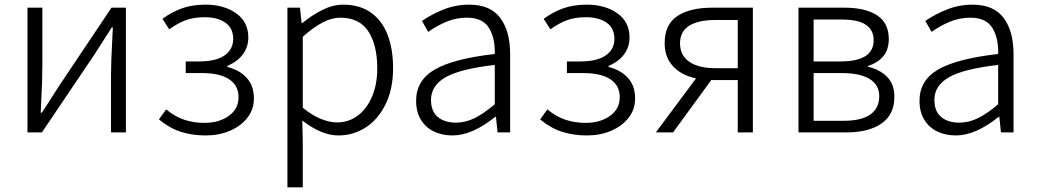

<svg xmlns="http://www.w3.org/2000/svg" viewBox="-20 -569 4460 825"><path d="M162 -536V-285Q162 -222 157 -130Q156 -108 155 -85H160Q177 -111 193 -136L234 -200L459 -536H521V0H457V-250Q457 -298 463 -414Q464 -433 465 -451H460L386 -335L160 0H98V-536Z M663 -56 694 -99Q731 -68 771.5 -54.5Q812 -41 859 -41Q921 -41 963 -71Q1005 -101 1005 -151Q1005 -202 964.5 -228.5Q924 -255 849 -255H778V-305H835Q908 -305 945 -331Q982 -357 982 -402Q982 -448 948.5 -471.5Q915 -495 860 -495Q812 -495 777.5 -482Q743 -469 707 -443L678 -488Q717 -517 761.5 -533Q806 -549 863 -549Q942 -549 994.5 -512Q1047 -475 1047 -408Q1047 -367 1023.5 -335.5Q1000 -304 957 -286V-281Q1008 -269 1039.5 -235Q1071 -201 1071 -146Q1071 -99 1043 -63Q1015 -27 968 -7Q921 13 864 13Q805 13 756 -3Q707 -19 663 -56Z M1269 -536 1276 -470H1279Q1322 -505 1366.5 -527Q1411 -549 1455 -549Q1525 -549 1573 -515.5Q1621 -482 1645 -420.5Q1669 -359 1669 -276Q1669 -187 1637 -121.5Q1605 -56 1551.5 -21.5Q1498 13 1434 13Q1362 13 1279 -51L1281 46V236H1215V-536ZM1601 -275Q1601 -376 1562.5 -434.5Q1524 -493 1442 -493Q1406 -493 1366.5 -472.5Q1327 -452 1281 -411V-106Q1320 -74 1358 -58.5Q1396 -43 1428 -43Q1478 -43 1517 -72Q1556 -101 1578.5 -153.5Q1601 -206 1601 -275Z M1768 -136Q1768 -224 1848.5 -270.5Q1929 -317 2106 -337Q2108 -405 2081 -449Q2054 -493 1987 -493Q1940 -493 1898 -475.5Q1856 -458 1820 -432L1793 -479Q1833 -507 1885.5 -528Q1938 -549 1996 -549Q2087 -549 2129.5 -492Q2172 -435 2172 -337V0H2118L2111 -67H2108Q2009 13 1924 13Q1880 13 1844.5 -4Q1809 -21 1788.5 -54.5Q1768 -88 1768 -136ZM2106 -121V-290Q1957 -273 1894.5 -237Q1832 -201 1832 -140Q1832 -90 1861.5 -66Q1891 -42 1939 -42Q1980 -42 2019.5 -61.5Q2059 -81 2106 -121Z M2301 -56 2332 -99Q2369 -68 2409.5 -54.5Q2450 -41 2497 -41Q2559 -41 2601 -71Q2643 -101 2643 -151Q2643 -202 2602.5 -228.5Q2562 -255 2487 -255H2416V-305H2473Q2546 -305 2583 -331Q2620 -357 2620 -402Q2620 -448 2586.5 -471.5Q2553 -495 2498 -495Q2450 -495 2415.5 -482Q2381 -469 2345 -443L2316 -488Q2355 -517 2399.5 -533Q2444 -549 2501 -549Q2580 -549 2632.5 -512Q2685 -475 2685 -408Q2685 -367 2661.5 -335.5Q2638 -304 2595 -286V-281Q2646 -269 2677.5 -235Q2709 -201 2709 -146Q2709 -99 2681 -63Q2653 -27 2606 -7Q2559 13 2502 13Q2443 13 2394 -3Q2345 -19 2301 -56Z M2836 -384Q2836 -464 2890.5 -500Q2945 -536 3040 -536H3215V0H3150V-225H3037Q2982 -225 2936.5 -242Q2891 -259 2863.5 -294.5Q2836 -330 2836 -384ZM3150 -483H3054Q2981 -483 2941.5 -458.5Q2902 -434 2902 -383Q2902 -331 2942 -303.5Q2982 -276 3054 -276H3150ZM3045 -237 2872 0H2798L2990 -258Z M3799 -401Q3799 -356 3775.5 -327.5Q3752 -299 3710 -286V-282Q3759 -271 3791 -239.5Q3823 -208 3823 -153Q3823 -77 3768 -38.5Q3713 0 3616 0H3411V-536H3608Q3699 -536 3749 -503Q3799 -470 3799 -401ZM3734 -396Q3734 -485 3599 -485H3476V-305H3591Q3734 -305 3734 -396ZM3758 -156Q3758 -204 3717 -229.5Q3676 -255 3598 -255H3476V-50H3606Q3681 -50 3719.5 -77Q3758 -104 3758 -156Z M3931 -136Q3931 -224 4011.5 -270.5Q4092 -317 4269 -337Q4271 -405 4244 -449Q4217 -493 4150 -493Q4103 -493 4061 -475.5Q4019 -458 3983 -432L3956 -479Q3996 -507 4048.5 -528Q4101 -549 4159 -549Q4250 -549 4292.5 -492Q4335 -435 4335 -337V0H4281L4274 -67H4271Q4172 13 4087 13Q4043 13 4007.5 -4Q3972 -21 3951.5 -54.5Q3931 -88 3931 -136ZM4269 -121V-290Q4120 -273 4057.5 -237Q3995 -201 3995 -140Q3995 -90 4024.5 -66Q4054 -42 4102 -42Q4143 -42 4182.5 -61.5Q4222 -81 4269 -121Z"/></svg>

Font: 寒蝉端黑体 Light
Style: Regular
Weight: 300
Designer: ChillDuanSans {Warren2060}; 
Source Han Sans {Ryoko NISHIZUKA 西塚涼子 (kana, bopomofo & ideographs); Paul D. Hunt (Latin, G
Foundry: ChillType&Adobe
Version: Version 1.300;Glyphs 3.3 (3306)